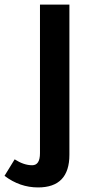

<svg xmlns="http://www.w3.org/2000/svg" viewBox="-115 -653 404 841"><path d="M189 -632.8V24.9Q189 168 51.8 168Q-28.3 168 -95.2 117.2L-50.8 44.9Q-10.7 70.8 25.9 70.8Q60.1 70.8 60.1 18.1V-632.8Z"/></svg>

Font: Tajawal
Style: Bold
Weight: 700
Designer: Boutros Fonts
Foundry: Created by Boutros International 2017
Version: Version 1.700